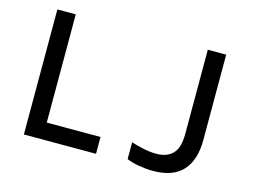

<svg xmlns="http://www.w3.org/2000/svg" viewBox="-98 -881 1395 1059"><g transform="rotate(15 600.0 -352.0)"><path d="M108 0V-714H213V-96H520V0ZM847 10Q810 10 768 3Q726 -4 696 -17V-113Q726 -103 765.5 -94.5Q805 -86 841 -86Q900 -86 933.5 -119.5Q967 -153 967 -234V-714H1072V-226Q1072 -112 1016.5 -51Q961 10 847 10Z"/></g></svg>

Font: Noto Sans Mono Medium
Style: Regular
Weight: 500
Designer: Monotype Design Team
Foundry: Monotype Imaging Inc.
Version: Version 2.014